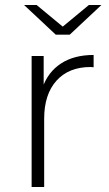

<svg xmlns="http://www.w3.org/2000/svg" viewBox="-20 -745 434 765"><path d="M106 0V-522H154V-379L149 -395Q171 -458 223 -492Q275 -526 353 -526V-477Q350 -477 347 -477.5Q344 -478 341 -478Q254 -478 205 -423.5Q156 -369 156 -272V0ZM202 -607 76 -725H126L248 -624H212L334 -725H384L258 -607Z"/></svg>

Font: Modern
Style: Regular
Weight: 300
Designer: Julieta Ulanovsky
Foundry: Julieta Ulanovsky
Version: Version 8.000